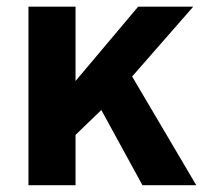

<svg xmlns="http://www.w3.org/2000/svg" viewBox="-20 -546 610 566"><path d="M63.9 0V-526.4H202.7V-307.2L387.3 -526.4H549.7L369.5 -320.5L558.6 0H399.9L278.7 -221.7L202.7 -148.4V0Z"/></svg>

Font: Archivo SemiBold
Style: Regular
Weight: 600
Designer: Hector Gatti
Foundry: Omnibus-Type
Version: Version 2.001